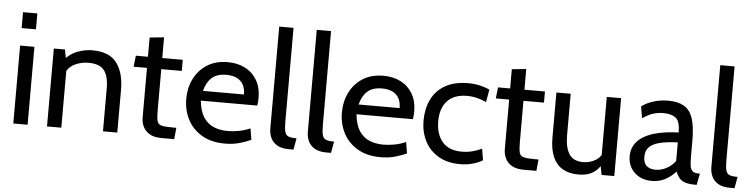

<svg xmlns="http://www.w3.org/2000/svg" viewBox="-46 -971 4710 1203"><g transform="rotate(5 2309.0 -370.0)"><path d="M61 0V-490H151V0ZM61 -600V-700H151V-600Z M273 0V-490H343L361 -396L326 -411Q376 -466 423 -483Q470 -500 515 -500Q622 -500 668.5 -438Q715 -376 715 -270V0H625V-270Q625 -348 596 -384Q567 -420 497 -420Q448 -420 406.5 -398Q365 -376 352 -329L363 -384V0Z M993 10Q947 10 918.5 -7Q890 -24 877.5 -51Q865 -78 865 -107V-420H781L789 -490H865V-611L955 -620V-490H1084V-420H955V-162Q955 -115 960.5 -94Q966 -73 988 -67.5Q1010 -62 1058 -62H1081L1074 10Z M1392 10Q1306 10 1246.5 -25.5Q1187 -61 1157 -119.5Q1127 -178 1127 -249Q1127 -318 1155.5 -375Q1184 -432 1237.5 -466Q1291 -500 1367 -500Q1428 -500 1475.5 -476Q1523 -452 1550.5 -405.5Q1578 -359 1578 -293Q1578 -282 1577 -270Q1576 -258 1574 -245H1219Q1226 -177 1252 -139Q1278 -101 1317 -85.5Q1356 -70 1403 -70Q1437 -70 1474 -77Q1511 -84 1544 -99L1556 -28Q1528 -15 1486.5 -2.5Q1445 10 1392 10ZM1227 -307H1485Q1485 -342 1472 -367Q1459 -392 1432.5 -406Q1406 -420 1365 -420Q1305 -420 1272.5 -390Q1240 -360 1227 -307Z M1795 10Q1748 10 1720 -7Q1692 -24 1680 -51Q1668 -78 1668 -108V-750H1758V-160Q1758 -118 1763.5 -97Q1769 -76 1785.5 -69Q1802 -62 1837 -62L1824 10Z M2031 10Q1984 10 1956 -7Q1928 -24 1916 -51Q1904 -78 1904 -108V-750H1994V-160Q1994 -118 1999.5 -97Q2005 -76 2021.5 -69Q2038 -62 2073 -62L2060 10Z M2371 10Q2285 10 2225.5 -25.5Q2166 -61 2136 -119.5Q2106 -178 2106 -249Q2106 -318 2134.5 -375Q2163 -432 2216.5 -466Q2270 -500 2346 -500Q2407 -500 2454.5 -476Q2502 -452 2529.5 -405.5Q2557 -359 2557 -293Q2557 -282 2556 -270Q2555 -258 2553 -245H2198Q2205 -177 2231 -139Q2257 -101 2296 -85.5Q2335 -70 2382 -70Q2416 -70 2453 -77Q2490 -84 2523 -99L2535 -28Q2507 -15 2465.5 -2.5Q2424 10 2371 10ZM2206 -307H2464Q2464 -342 2451 -367Q2438 -392 2411.5 -406Q2385 -420 2344 -420Q2284 -420 2251.5 -390Q2219 -360 2206 -307Z M2873 10Q2790 10 2733.5 -24Q2677 -58 2648.5 -115Q2620 -172 2620 -242Q2620 -315 2647.5 -373.5Q2675 -432 2733 -466Q2791 -500 2880 -500Q2918 -500 2952.5 -492Q2987 -484 3014 -471L3000 -392Q2972 -405 2941.5 -412.5Q2911 -420 2878 -420Q2797 -420 2754.5 -374Q2712 -328 2712 -246Q2712 -166 2752.5 -117.5Q2793 -69 2876 -69Q2910 -69 2941.5 -77Q2973 -85 3001 -99L3013 -27Q2993 -13 2954.5 -1.5Q2916 10 2873 10Z M3271 10Q3225 10 3196.5 -7Q3168 -24 3155.5 -51Q3143 -78 3143 -107V-420H3059L3067 -490H3143V-611L3233 -620V-490H3362V-420H3233V-162Q3233 -115 3238.5 -94Q3244 -73 3266 -67.5Q3288 -62 3336 -62H3359L3352 10Z M3615 10Q3558 10 3517.5 -13Q3477 -36 3455.5 -84Q3434 -132 3434 -205V-490H3524V-230Q3524 -152 3550.5 -111Q3577 -70 3638 -70Q3679 -70 3714.5 -90Q3750 -110 3764 -154L3751 -105V-490H3841V0H3761L3743 -96L3767 -80Q3742 -34 3707 -12Q3672 10 3615 10Z M4077 10Q4032 10 3998 -8.5Q3964 -27 3945 -59Q3926 -91 3926 -132Q3926 -173 3944 -203Q3962 -233 3993 -253Q4024 -273 4062 -284.5Q4100 -296 4141 -301Q4182 -306 4219 -307Q4219 -377 4191.5 -398.5Q4164 -420 4112 -420Q4084 -420 4053 -411.5Q4022 -403 3983 -376L3970 -449Q3999 -472 4043 -486Q4087 -500 4136 -500Q4198 -500 4236 -478Q4274 -456 4291.5 -405Q4309 -354 4309 -265V-165Q4309 -130 4312 -107Q4315 -84 4327 -73Q4339 -62 4365 -62H4374L4360 10H4353Q4310 10 4286 1.5Q4262 -7 4249.5 -23Q4237 -39 4227 -62Q4199 -30 4161.5 -10Q4124 10 4077 10ZM4094 -62Q4130 -62 4163.5 -80Q4197 -98 4219 -128V-245Q4147 -242 4103 -230.5Q4059 -219 4038.5 -196.5Q4018 -174 4018 -137Q4018 -97 4039 -79.5Q4060 -62 4094 -62Z M4569 10Q4522 10 4494 -7Q4466 -24 4454 -51Q4442 -78 4442 -108V-750H4532V-160Q4532 -118 4537.5 -97Q4543 -76 4559.5 -69Q4576 -62 4611 -62L4598 10Z"/></g></svg>

Font: Cabin VF Beta
Style: Regular
Weight: 400
Designer: Pablo Impallari
Foundry: Pablo Impallari. http://www.impallari.com Igino Marini. http://www.ikern.com
Version: Version 2.200